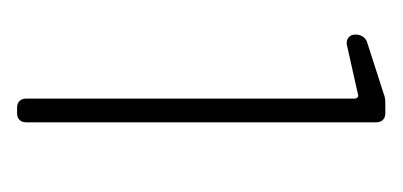

<svg xmlns="http://www.w3.org/2000/svg" viewBox="-140 -780 460 219"><g transform="rotate(90 89.5 -670.0)"><path d="M86 -878 27 -859C22 -857 19 -852 19 -847V-845C19 -840 23 -836 28 -836C29 -836 29 -836 30 -836L88 -849C90 -850 92 -847 92 -845V-470C92 -464 96 -460 102 -460H109C115 -460 119 -464 119 -470V-870C119 -876 115 -880 109 -880H98C94 -880 91 -880 86 -878Z"/></g></svg>

Font: Barlow Thin
Style: Regular
Weight: 250
Designer: Jeremy Tribby
Foundry: Tribby Type
Version: Version 1.422;hotconv 1.0.109;makeotfexe 2.5.65596